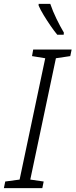

<svg xmlns="http://www.w3.org/2000/svg" viewBox="-44 -969 389 989"><path d="M-24 0 -17 -34 57 -44 189 -669 121 -680 127 -714H325L318 -680L244 -669L112 -44L181 -34L174 0ZM251 -790Q236 -808 217 -835.5Q198 -863 181 -891Q164 -919 155 -940V-949H215Q228 -911 247 -872Q266 -833 285 -801L284 -790Z"/></svg>

Font: Noto Sans SemiCondensed Light
Style: Italic
Weight: 300
Width: 4
Italic angle: -12°
Designer: Monotype Design Team
Foundry: Monotype Imaging Inc.
Version: Version 2.013; ttfautohint (v1.8.4.7-5d5b)